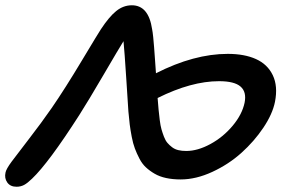

<svg xmlns="http://www.w3.org/2000/svg" viewBox="-22 -732 1092 731"><path d="M666 -48.8Q635.7 -48.8 610.6 -54.2Q585.4 -59.6 566.7 -70.6Q547.9 -81.5 533.4 -95Q519 -108.4 508.8 -128.2Q498.5 -147.9 491.5 -166.7Q484.4 -185.5 479.5 -211.2Q474.6 -236.8 471.9 -258.1Q469.2 -279.3 466.8 -308.1Q465.3 -330.6 458.7 -433.3Q452.1 -536.1 448.2 -575.2Q431.6 -548.8 372.6 -447.8Q313.5 -346.7 279.8 -293.9Q163.1 -111.8 100.1 -51.8Q82.5 -34.7 69.6 -27.8Q56.6 -21 41 -21Q17.1 -21 5.6 -37.4Q-5.9 -53.7 -1 -75.2Q1.5 -88.4 22.2 -116.5Q43 -144.5 88.9 -203.9Q134.8 -263.2 174.8 -320.8Q225.6 -394.5 290 -502Q354.5 -609.4 361.8 -620.1Q393.6 -668.5 420.7 -690.2Q447.8 -711.9 480 -711.9Q543.5 -711.9 557.1 -621.1Q559.1 -611.3 561.3 -590.8Q563.5 -570.3 564.7 -552.2Q565.9 -534.2 568.4 -501.5Q570.8 -468.8 571.8 -453.1Q716.8 -526.9 845.2 -526.9Q908.7 -526.9 952.6 -507.1Q996.6 -487.3 1016.6 -445.6Q1036.6 -403.8 1024.9 -344.2Q1015.6 -297.9 980.7 -245.8Q945.8 -193.8 897.2 -150.1Q848.6 -106.4 786.4 -77.6Q724.1 -48.8 666 -48.8ZM812 -422.9Q706.5 -422.9 578.1 -358.9Q580.1 -332 581.8 -314.2Q583.5 -296.4 586.2 -274.9Q588.9 -253.4 592.8 -239.7Q596.7 -226.1 602.3 -211.4Q607.9 -196.8 615.5 -188Q623 -179.2 633.3 -171.4Q643.6 -163.6 657 -160.4Q670.4 -157.2 687 -157.2Q730.5 -157.2 779.1 -183.6Q827.6 -210 863.8 -253.2Q899.9 -296.4 909.2 -340.8Q917.5 -381.8 894 -402.3Q870.6 -422.9 812 -422.9Z"/></svg>

Font: Shantell Sans Irregular Bouncy
Style: Italic
Weight: 500
Italic angle: -11.31°
Designer: Stephen Nixon, Anya Danilova, Shantell Martin
Foundry: Arrow Type
Version: Version 1.006;[9816181b4]